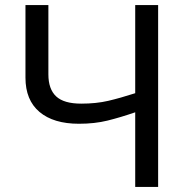

<svg xmlns="http://www.w3.org/2000/svg" viewBox="-20 -734 738 754"><path d="M601 0H511V-293Q453 -273 402.5 -260.5Q352 -248 290 -248Q190 -248 135 -294.5Q80 -341 80 -429V-714H170V-442Q170 -384 200.5 -355.5Q231 -327 299 -327Q358 -327 405 -338Q452 -349 511 -368V-714H601Z"/></svg>

Font: Noto IKEA Latin
Style: Regular
Weight: 400
Designer: Monotype Design Team
Foundry: Monotype Imaging Inc.
Version: Version 1.0